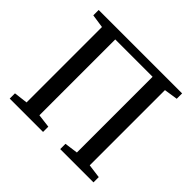

<svg xmlns="http://www.w3.org/2000/svg" viewBox="-176 -940 1136 1136"><g transform="rotate(45 392.0 -371.5)"><path d="M43 -698V-743H741V-698L655.5 -685V-55.5L742.5 -44V0H464V-44L548 -55.5V-689H235.5V-54.5L320.5 -44V0H41.5V-44L128 -54.5V-685.5Z"/></g></svg>

Font: Merriweather 12pt
Style: Regular
Weight: 400
Designer: Eben Sorkin
Foundry: Eben Sorkin
Version: Version 2.100